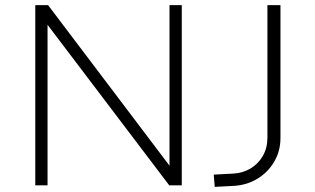

<svg xmlns="http://www.w3.org/2000/svg" viewBox="-20 -725 1234 751"><path d="M118 0V-705H168L643 -77V-705H691V0H642L166 -628V0ZM820 6 816 -42 892 -46Q930 -48 960 -66Q990 -84 1008 -115Q1026 -146 1026 -187V-705H1077V-185Q1077 -134 1052.5 -92.5Q1028 -51 987 -26Q946 -1 895 2Z"/></svg>

Font: Nunito Sans 7pt ExtraLight
Style: Regular
Weight: 250
Designer: Vernon Adams
Foundry: Vernon Adams
Version: Version 3.101;gftools[0.9.27]